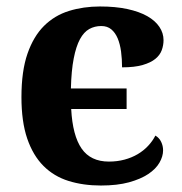

<svg xmlns="http://www.w3.org/2000/svg" viewBox="-20 -569 567 599"><path d="M294.9 9.8Q239.7 9.8 194.1 -4.4Q148.4 -18.6 115.7 -51.3Q83 -84 64.9 -136.7Q46.9 -189.5 46.9 -266.1Q46.9 -347.2 65.7 -401.4Q84.5 -455.6 117.4 -488.3Q150.4 -521 195.3 -534.9Q240.2 -548.8 292 -548.8Q340.3 -548.8 377.4 -540.8Q414.6 -532.7 439.5 -518.6Q464.4 -504.4 477.3 -485.1Q490.2 -465.8 490.2 -443.8Q490.2 -427.7 484.6 -412.4Q479 -397 464.6 -385.3Q450.2 -373.5 425 -366.2Q399.9 -358.9 360.8 -358.9Q360.8 -384.8 357.7 -408.2Q354.5 -431.6 347.2 -449.2Q339.8 -466.8 327.4 -477.3Q314.9 -487.8 295.9 -487.8Q275.4 -487.8 258.5 -478.5Q241.7 -469.2 229.5 -446.8Q217.3 -424.3 210 -386.7Q202.6 -349.1 201.2 -293H375V-229H202.1Q206.5 -146 234.6 -105.5Q262.7 -64.9 319.8 -64.9Q345.7 -64.9 368.4 -71Q391.1 -77.1 409.7 -88.1Q428.2 -99.1 442.1 -114Q456.1 -128.9 464.8 -146Q477.1 -138.7 482.9 -126.2Q488.8 -113.8 488.8 -100.1Q488.8 -81.1 477.5 -61.5Q466.3 -42 442.6 -26.1Q418.9 -10.3 382.3 -0.2Q345.7 9.8 294.9 9.8Z"/></svg>

Font: Droid Serif
Style: Bold
Weight: 700
Designer: Monotype Design team
Foundry: Monotype Imaging Inc.
Version: Version 1.03